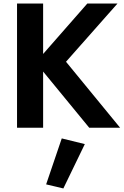

<svg xmlns="http://www.w3.org/2000/svg" viewBox="-20 -720 698 1082"><path d="M76 -700V0H223V-700ZM472 -700 181 -368 483 0H657L352 -372L642 -700ZM328 60 240 319 337 342 458 92Z"/></svg>

Font: Jost SemiBold
Style: Regular
Weight: 600
Version: Version 3.710